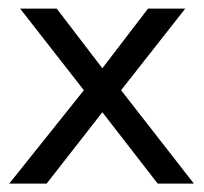

<svg xmlns="http://www.w3.org/2000/svg" viewBox="-20 -436 485 456"><path d="M179.2 -221.7 27.8 -415.5H114.7L223.1 -273.9L331.5 -415.5H419.9L267.6 -221.7L440.4 0H354.5L223.1 -169.4L90.8 0H2Z"/></svg>

Font: NMS Futura Pro Book
Style: Regular
Weight: 400
Designer: Blend3rman
Version: Version 0.1